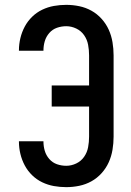

<svg xmlns="http://www.w3.org/2000/svg" viewBox="-20 -763 540 791"><path d="M253 8Q227 8 202 3.5Q177 -1 154 -12Q131 -23 112.5 -41Q94 -59 82 -81.5Q70 -104 64 -129Q58 -154 58 -179Q58 -179 58 -179.5Q58 -180 58 -181H159Q159 -181 159 -180.5Q159 -180 159 -180Q159 -160 164.5 -141.5Q170 -123 183 -108Q196 -93 214.5 -86.5Q233 -80 253 -80Q274 -80 294 -89.5Q314 -99 326.5 -117Q339 -135 343 -156.5Q347 -178 347 -200V-324H193V-411H347V-535Q347 -557 343 -578.5Q339 -600 326.5 -618Q314 -636 294 -645.5Q274 -655 253 -655Q233 -655 214.5 -648.5Q196 -642 183 -627Q170 -612 164.5 -593.5Q159 -575 159 -555Q159 -555 159 -554.5Q159 -554 159 -554H58Q58 -555 58 -555.5Q58 -556 58 -556Q58 -581 64 -606Q70 -631 82 -653.5Q94 -676 112.5 -694Q131 -712 154 -723Q177 -734 202 -738.5Q227 -743 253 -743Q280 -743 306.5 -737.5Q333 -732 356.5 -719Q380 -706 398.5 -685.5Q417 -665 428 -640.5Q439 -616 443.5 -589Q448 -562 448 -535V-200Q448 -173 443.5 -146Q439 -119 428 -94.5Q417 -70 398.5 -49.5Q380 -29 356.5 -16Q333 -3 306.5 2.5Q280 8 253 8Z"/></svg>

Font: Iosevka SS04 Semibold
Style: Regular
Weight: 600
Monospace: yes
Designer: Belleve Invis
Foundry: Belleve Invis
Version: Version 19.0.0; ttfautohint (v1.8.4)